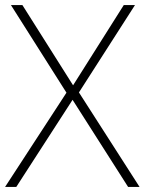

<svg xmlns="http://www.w3.org/2000/svg" viewBox="-22 -734 568 754"><path d="M526 0H481L263 -342L42 0H-2L239 -370L21 -714H66L265 -399L464 -714H508L288 -371Z"/></svg>

Font: Noto Sans Lao UI ExtLt
Style: Regular
Weight: 200
Designer: Monotype Design Team
Foundry: Monotype Imaging Inc.
Version: Version 2.000; ttfautohint (v1.8.4.7-5d5b)